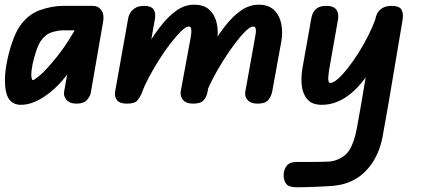

<svg xmlns="http://www.w3.org/2000/svg" viewBox="-20 -441 1792 817"><path d="M69 5Q35 5 18 -20Q1 -45 1 -101Q1 -133 9 -175Q17 -217 31 -258.5Q45 -300 63 -328Q98 -379 149 -397.5Q200 -416 249 -416H352V-312H249Q227 -312 200 -303.5Q173 -295 153 -266Q142 -248 133 -221Q124 -194 118.5 -167Q113 -140 113 -121Q113 -117 114.5 -108.5Q116 -100 120 -100Q125 -100 149.5 -120Q174 -140 221 -198Q255 -241 280.5 -283Q306 -325 329 -366H410Q394 -331 373.5 -296.5Q353 -262 331.5 -228Q310 -194 289 -159Q263 -115 226 -77.5Q189 -40 148 -17.5Q107 5 69 5ZM305 0Q277 0 263 -16Q249 -32 253 -52L297 -299V-416H374Q398 -416 411 -398Q424 -380 419 -350L366 -44Q363 -31 350 -15.5Q337 0 305 0Z M519 0Q489 0 477.5 -15.5Q466 -31 470 -52L526 -366Q527 -373 533.5 -385Q540 -397 554.5 -406.5Q569 -416 594 -416Q623 -416 633.5 -400.5Q644 -385 639 -359L583 -44Q574 -24 563 -12Q552 0 519 0ZM802 0Q772 0 759 -15.5Q746 -31 749 -52L790 -274Q793 -289 794 -301.5Q795 -314 793 -321Q791 -328 783 -328Q771 -328 750.5 -308Q730 -288 705 -255.5Q680 -223 656 -185Q632 -147 612.5 -110Q593 -73 583 -44L570 -184Q589 -216 613 -256Q637 -296 667 -334Q697 -372 731.5 -396.5Q766 -421 806 -421Q849 -421 872.5 -398Q896 -375 903 -339Q910 -303 903 -264L863 -50Q860 -31 847.5 -15.5Q835 0 802 0ZM1076 0Q1047 0 1033.5 -15.5Q1020 -31 1024 -52L1064 -274Q1067 -289 1068.5 -301.5Q1070 -314 1067.5 -321Q1065 -328 1057 -328Q1045 -328 1024.5 -308Q1004 -288 979.5 -255.5Q955 -223 931 -185Q907 -147 887.5 -110Q868 -73 858 -44L844 -184Q863 -216 887 -256Q911 -296 941 -334Q971 -372 1006 -396.5Q1041 -421 1081 -421Q1123 -421 1146.5 -398Q1170 -375 1177 -339Q1184 -303 1177 -264L1138 -50Q1134 -31 1121.5 -15.5Q1109 0 1076 0Z M1187 305Q1187 282 1199.5 265Q1212 248 1244 248Q1252 248 1271.5 248Q1291 248 1314.5 248Q1338 248 1357.5 247.5Q1377 247 1386 246Q1410 243 1432 230.5Q1454 218 1468 196Q1488 161 1498 107.5Q1508 54 1518 -4L1577 -359Q1582 -387 1599.5 -401.5Q1617 -416 1646 -416Q1680 -416 1689 -399Q1698 -382 1692 -350L1632 6Q1620 76 1608 140.5Q1596 205 1563 254Q1535 295 1496.5 318.5Q1458 342 1412 348Q1398 350 1373.5 351.5Q1349 353 1322 354Q1295 355 1273.5 355.5Q1252 356 1243 356Q1209 356 1198 341.5Q1187 327 1187 305ZM1349 5Q1309 5 1289 -17Q1269 -39 1264.5 -74.5Q1260 -110 1267 -151L1305 -365Q1310 -390 1325 -403Q1340 -416 1368 -416Q1400 -416 1411.5 -399.5Q1423 -383 1418 -356L1380 -141Q1378 -127 1377 -114.5Q1376 -102 1378 -95Q1380 -88 1386 -88Q1398 -88 1417.5 -105Q1437 -122 1459.5 -150.5Q1482 -179 1504.5 -214.5Q1527 -250 1546 -287.5Q1565 -325 1577 -359L1591 -204Q1573 -168 1552.5 -136Q1532 -104 1509 -78Q1486 -52 1460.5 -33.5Q1435 -15 1407.5 -5Q1380 5 1349 5Z"/></svg>

Font: Edu QLD Beginner
Style: Bold
Weight: 700
Designer: Tina and Corey Anderson
Foundry: Google for Education
Version: Version 1.003